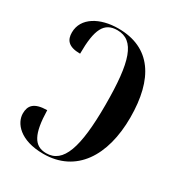

<svg xmlns="http://www.w3.org/2000/svg" viewBox="-174 -839 896 964"><g transform="rotate(30 274.0 -357.0)"><path d="M219 10C408 10 507 -144 507 -366C507 -590 420 -724 232 -724C127 -724 39 -676 39 -590C39 -548 58 -518 128 -518C128 -660 156 -714 232 -714C333 -714 367 -608 367 -359C367 -110 328 0 230 0C159 0 130 -55 127 -190C51 -189 29 -160 29 -115C29 -60 83 10 219 10Z"/></g></svg>

Font: Noto Serif Display ExtraCondensed
Style: Bold
Weight: 700
Width: 2
Designer: Monotype Design Team
Foundry: Monotype Imaging Inc.
Version: Version 2.009